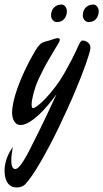

<svg xmlns="http://www.w3.org/2000/svg" viewBox="-84 -560 455 845"><path d="M314 -349.1Q314 -341.8 307.9 -321.5Q301.8 -301.3 292.5 -274.9Q283.2 -248.5 271.7 -219.5Q260.3 -190.4 250 -166Q232.4 -124 213.1 -81.5Q193.8 -39.1 174.1 2Q154.3 43 134.3 80.8Q114.3 118.7 95.7 150.9Q77.1 183.1 60.1 208.3Q43 233.4 28.8 249Q21.5 257.3 11 261.2Q0.5 265.1 -9.8 265.1Q-21 265.1 -30.8 261.2Q-40.5 257.3 -47.9 248.3Q-55.2 239.3 -59.6 224.9Q-64 210.4 -64 189.9Q-64 168.9 -56.2 143.1Q-48.3 117.2 -27.8 86.9Q-34.2 123 -34.2 145Q-34.2 167.5 -29.1 175.8Q-23.9 184.1 -17.1 184.1Q-12.7 184.1 -6.3 179.7Q0 175.3 9 163.1Q18.1 150.9 30 130.1Q42 109.4 58.1 76.2Q70.3 52.7 86.4 20Q114.3 -36.1 165 -146Q148.9 -123.5 128.9 -99.4Q108.9 -75.2 87.6 -55.4Q66.4 -35.6 45.2 -22.7Q23.9 -9.8 5.9 -9.8Q-3.4 -9.8 -10.3 -14.2Q-17.1 -18.6 -21.7 -26.4Q-26.4 -34.2 -28.6 -44.2Q-30.8 -54.2 -30.8 -65.9Q-30.8 -83 -25.1 -110.1Q-19.5 -137.2 -7.3 -171.9Q4.9 -206.5 24.4 -248.5Q43.9 -290.5 71.8 -337.9Q81.1 -353 90.6 -363.3Q100.1 -373.5 118.2 -377.9Q135.3 -381.8 148.9 -387Q162.6 -392.1 170.9 -392.1Q179.2 -392.1 179.2 -384.8Q179.2 -378.9 171.6 -366.5Q164.1 -354 151.4 -333.3Q138.7 -312.5 121.8 -282.7Q105 -252.9 85.9 -211.9Q78.6 -196.3 73 -180.2Q67.4 -164.1 63.5 -149.2Q59.6 -134.3 57.4 -121.6Q55.2 -108.9 55.2 -100.1Q55.2 -84 62 -84Q67.9 -84 82.8 -95.5Q97.7 -106.9 117.2 -127.4Q136.7 -147.9 158.4 -176.3Q180.2 -204.6 199.2 -237.8Q218.8 -272.9 231 -296.4Q243.2 -319.8 250.2 -335Q257.3 -350.1 260.7 -358.4Q264.2 -366.7 267.1 -371.1Q269.5 -375 272.5 -378.4Q275.4 -381.8 279.8 -381.8Q282.2 -381.8 287.8 -380.6Q293.5 -379.4 299.3 -375.7Q305.2 -372.1 309.6 -365.7Q314 -359.4 314 -349.1ZM210.4 -511.7Q210.4 -491.2 199 -477.1Q187.5 -462.9 165.5 -462.9Q159.7 -462.9 155 -465.8Q150.4 -468.8 147.2 -472.9Q144 -477.1 142.3 -481.9Q140.6 -486.8 140.6 -490.7Q140.6 -513.7 153.6 -526.9Q166.5 -540 187.5 -540Q192.9 -540 197 -537.1Q201.2 -534.2 204.1 -530Q207 -525.9 208.7 -521Q210.4 -516.1 210.4 -511.7ZM350.6 -511.7Q350.6 -491.2 339.1 -477.1Q327.6 -462.9 305.7 -462.9Q299.8 -462.9 294.9 -465.8Q290 -468.8 286.9 -472.9Q283.7 -477.1 282 -481.9Q280.3 -486.8 280.3 -490.7Q280.3 -513.7 293.2 -526.9Q306.2 -540 327.6 -540Q332.5 -540 336.9 -537.1Q341.3 -534.2 344.2 -530Q347.2 -525.9 348.9 -521Q350.6 -516.1 350.6 -511.7Z"/></svg>

Font: Mervale Script
Style: Regular
Weight: 400
Designer: Astigmatic (AOETI)
Foundry: Astigmatic (AOETI)
Version: Version 1.000